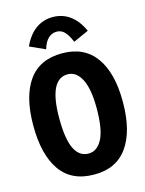

<svg xmlns="http://www.w3.org/2000/svg" viewBox="-125 -903 749 990"><g transform="rotate(-15 250.0 -408.0)"><path d="M253 12Q133 12 73.5 -72.5Q14 -157 14 -313Q14 -467 73.5 -551Q133 -635 253 -635Q371 -635 431.5 -551Q492 -467 492 -313Q492 -157 431.5 -72Q371 13 253 12ZM253 -100Q299 -100 326 -151.5Q353 -203 353 -315Q353 -419 326 -471Q299 -523 253 -523Q153 -523 153 -315Q153 -203 178.5 -151.5Q204 -100 253 -100ZM180 -676 98 -713Q123 -769 163 -798.5Q203 -828 255 -828Q307 -828 347 -798.5Q387 -769 412 -713L330 -676Q315 -713 297.5 -731.5Q280 -750 255 -750Q230 -750 210.5 -732Q191 -714 180 -676Z"/></g></svg>

Font: Inconsolata Black
Style: Regular
Weight: 900
Monospace: yes
Designer: Raph Levien, Cyreal, Brenton Simpson
Foundry: Raph Levien, Cyreal, Google
Version: Version 3.001; ttfautohint (v1.8.2.53-6de2)